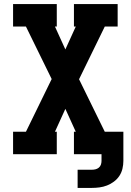

<svg xmlns="http://www.w3.org/2000/svg" viewBox="-20 -755 640 940"><path d="M360 165V76H429Q438 76 447 74Q456 72 463.5 66Q471 60 474 51Q477 42 477 33V0H342V-110H351L300 -222L249 -110H258V0H44V-110H107L233 -368L107 -625H44V-735H258V-625H249L300 -513L351 -625H342V-735H556V-625H493L367 -367L493 -110H584V33Q584 52 579.5 71Q575 90 564.5 106Q554 122 538 134Q522 146 504 153Q486 160 467 162.5Q448 165 429 165Z"/></svg>

Font: Iosevka Slab XBdEx
Style: Regular
Weight: 800
Width: 7
Monospace: yes
Designer: Belleve Invis
Foundry: Belleve Invis
Version: Version 11.1.0; ttfautohint (v1.8.3)